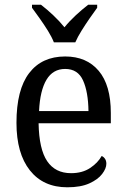

<svg xmlns="http://www.w3.org/2000/svg" viewBox="-20 -786 537 816"><path d="M266 10Q164 10 107 -62Q50 -134 50 -264Q50 -405 104 -475.5Q158 -546 257 -546Q348 -546 399.5 -485Q451 -424 451 -306V-262H144Q146 -152 180.5 -101Q215 -50 282 -50Q330 -50 363 -72Q396 -94 412 -123Q420 -120 426 -111.5Q432 -103 432 -90Q432 -70 414 -46.5Q396 -23 359.5 -6.5Q323 10 266 10ZM356 -314Q355 -395 333 -444Q311 -493 257 -493Q205 -493 177.5 -447Q150 -401 146 -314ZM209 -606Q200 -629 183.5 -655.5Q167 -682 148.5 -708Q130 -734 116 -753V-766H154Q180 -746 206.5 -721Q233 -696 254 -670Q275 -696 302 -721Q329 -746 355 -766H393V-753Q379 -734 361 -708Q343 -682 326.5 -655.5Q310 -629 300 -606Z"/></svg>

Font: Noto Serif Tamil SemiCondensed
Style: Italic
Weight: 400
Width: 4
Italic angle: -12°
Designer: Indian Type Foundry, Tom Grace, and the Monotype Design Team
Foundry: Monotype Imaging Inc.
Version: Version 2.003; ttfautohint (v1.8.4.7-5d5b)